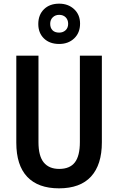

<svg xmlns="http://www.w3.org/2000/svg" viewBox="-20 -1018 645 1048"><path d="M536 -241Q536 -119 477 -54.5Q418 10 302 10Q188 10 128.5 -53Q69 -116 69 -239V-714H190V-242Q190 -166 219 -131Q248 -96 303 -96Q361 -96 388.5 -131.5Q416 -167 416 -243V-714H536ZM303 -778Q251 -778 220 -808Q189 -838 189 -887Q189 -937 220 -967.5Q251 -998 303 -998Q352 -998 384.5 -968Q417 -938 417 -889Q417 -839 385 -808.5Q353 -778 303 -778ZM303 -840Q324 -840 338 -853Q352 -866 352 -888Q352 -910 338.5 -923.5Q325 -937 303 -937Q282 -937 268 -923.5Q254 -910 254 -888Q254 -866 266.5 -853Q279 -840 303 -840Z"/></svg>

Font: Noto Sans Lao Looped Condensed SemiBold
Style: Regular
Weight: 600
Width: 3
Designer: Mark Frömberg, Ben Mitchell
Foundry: The Fontpad Ltd
Version: Version 1.002; ttfautohint (v1.8.4.7-5d5b)